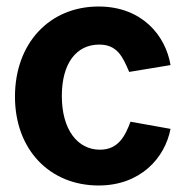

<svg xmlns="http://www.w3.org/2000/svg" viewBox="-20 -560 572 590"><path d="M283 -540C132 -540 26 -427 26 -263C26 -100 133 10 283 10C412 10 487 -75 504 -164L381 -186C365 -143 344 -100 287 -100C218 -100 170 -162 170 -265C170 -366 215 -423 285 -423C340 -423 357 -386 377 -339L504 -360C489 -451 416 -540 283 -540Z"/></svg>

Font: Cheyenne Sans
Style: Bold
Weight: 700
Designer: The Public Sans project authors (U.S. Web Design System), Libre Franklin designed by Pablo Impallari and Rodrigo Fuenzal
Foundry: The Cheyenne Sans Project Authors
Version: Version 2.007